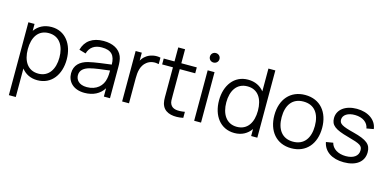

<svg xmlns="http://www.w3.org/2000/svg" viewBox="-85 -1240 4016 1985"><g transform="rotate(15 1923.0 -247.0)"><path d="M69.5 240H143.5V-64.5C182.5 -15 239 15 312.5 15C464 15 552 -108.5 552 -270.5C552 -431.5 463.5 -555 315.5 -555C235.5 -555 175 -521.5 135.5 -466V-540H69.5ZM305 -53.5C190 -53.5 135.5 -145.5 135.5 -270.5C135.5 -397.5 191 -486.5 303.5 -486.5C419.5 -486.5 474 -392.5 474 -270.5C474 -147.5 417.5 -53.5 305 -53.5Z M816.5 15C908.5 15 980 -21 1022 -89V0H1087.5V-335.5C1087.5 -375.5 1084.5 -415.5 1071.5 -447C1043 -517 971 -555 872.5 -555C753.5 -555 677.5 -499 652.5 -402.5L724 -381.5C744.5 -453.5 797.5 -485.5 871.5 -485.5C974.5 -485.5 1014 -438.5 1015.5 -340.5C943.5 -331 842.5 -319.5 769.5 -302C689 -280.5 632 -233.5 632 -145C632 -59 694 15 816.5 15ZM825 -48.5C738 -48.5 705.5 -98 705.5 -145C705.5 -203.5 753 -229.5 799 -243C858.5 -259 943.5 -268 1014.5 -276.5C1014.5 -252 1013.5 -217 1007.5 -190.5C993.5 -109 928 -48.5 825 -48.5Z M1217.5 0H1291V-269.5C1291 -334 1300 -404 1354 -446.5C1393 -478.5 1443 -480.5 1483 -471V-540C1435.5 -552 1368 -541.5 1325.5 -504.5C1309.5 -492.5 1295 -475 1283.5 -454.5V-540H1217.5Z M1872 0V-64.5C1794.5 -52 1741.5 -56.5 1717.5 -101.5C1704.5 -124.5 1706.5 -153 1706.5 -198.5V-477H1872V-540H1706.5V-690H1633.5V-540H1518V-477H1633.5V-195.5C1633.5 -142.5 1631 -104 1650.5 -64.5C1686 7.5 1780.5 19 1872 0Z M2025 -633C2054 -633 2076.5 -655 2076.5 -683.5C2076.5 -712.5 2054 -734.5 2025 -734.5C1996 -734.5 1974 -712.5 1974 -683.5C1974 -655 1996 -633 2025 -633ZM1988.5 0H2062V-540H1988.5Z M2421.5 15C2500 15 2559.5 -19 2598.5 -75V0H2664.5V-720H2590.5V-476C2551.5 -525.5 2493.5 -555 2418.5 -555C2270.5 -555 2182 -431.5 2182 -270.5C2182 -108.5 2270 15 2421.5 15ZM2429 -53.5C2316.5 -53.5 2260 -147.5 2260 -270.5C2260 -392.5 2314.5 -486.5 2430.5 -486.5C2543 -486.5 2598.5 -397.5 2598.5 -270.5C2598.5 -145.5 2544 -53.5 2429 -53.5Z M3030 15C3190 15 3286 -100.5 3286 -270.5C3286 -437.5 3192 -555 3030 -555C2872 -555 2774.5 -440.5 2774.5 -270.5C2774.5 -103 2869 15 3030 15ZM3030 -55.5C2913 -55.5 2852.5 -140.5 2852.5 -270.5C2852.5 -396.5 2909 -484.5 3030 -484.5C3149 -484.5 3208 -400.5 3208 -270.5C3208 -143 3150 -55.5 3030 -55.5Z M3592.5 14.5C3725 14.5 3805.5 -47.5 3805.5 -149.5C3805.5 -233 3759 -271.5 3610 -309.5C3482.5 -341.5 3452 -361.5 3452 -404.5C3452 -455.5 3505 -489.5 3581.5 -488C3662.5 -486.5 3719 -447.5 3729.5 -384L3804.5 -397.5C3793.5 -491.5 3704.5 -555 3582.5 -555C3460.5 -555 3377.5 -493 3377.5 -401C3377.5 -325.5 3422.5 -290 3569 -250.5C3706 -213.5 3729 -198.5 3729 -148.5C3729 -89.5 3678.5 -52.5 3596.5 -52.5C3512.5 -52.5 3451.5 -91.5 3436 -153L3361 -140.5C3379.5 -43 3466 14.5 3592.5 14.5Z"/></g></svg>

Font: Hauora
Style: Regular
Weight: 400
Designer: Mikhail Sharanda
Foundry: WCYS & Co.
Version: Version 1.010